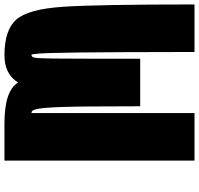

<svg xmlns="http://www.w3.org/2000/svg" viewBox="-36 -880 915 884"><g transform="rotate(90 422.0 -437.5)"><path d="M500 -875H718.8V0H546.9Q398.4 0 359.4 -62.5Q320.3 0 234.4 0Q117.2 0 69.3 -54.7Q21.5 -109.4 10.7 -269.5Q0 -429.7 0 -875H218.8Q218.8 -771.5 219.7 -542Q220.7 -312.5 223.6 -212.9Q226.6 -113.3 234.4 -125Q242.2 -125 245.1 -139.6Q248 -154.3 249 -222.7Q250 -291 250 -625H468.8Q468.8 -554.7 469.7 -401.4Q470.7 -248 476.6 -183.6Q482.4 -119.1 500 -125Z"/></g></svg>

Font: CraftyPE
Style: Regular
Weight: 400
Designer: Erek Butcher
Foundry: Haunted Coop
Version: Version 0.018;April 4, 2024;FontCreator 15.0.0.2962 64-bit